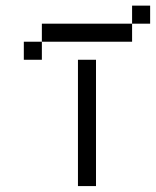

<svg xmlns="http://www.w3.org/2000/svg" viewBox="-20 -832 540 665"><path d="M500 -750V-812.5H437.5V-750H125V-687.5H62.5V-625H125V-687.5H437.5V-750ZM250 -625V-187.5H312.5V-625Z"/></svg>

Font: BFUnifontExMono
Style: Regular
Weight: 500
Version: Version 15.0.06